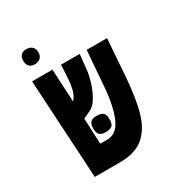

<svg xmlns="http://www.w3.org/2000/svg" viewBox="-181 -899 961 1025"><g transform="rotate(-30 300.0 -387.0)"><path d="M70.5 -609H196L206.5 -406L218 -422Q229 -437.5 235.8 -465.5Q242.5 -493.5 244.5 -529L249 -609H364L354 -513.5Q350.5 -481.5 337.5 -440.2Q324.5 -399 304 -364.8Q283.5 -330.5 259 -319L212.5 -297.5L219.5 -139H262.5Q321.5 -139 351.5 -208Q381.5 -277 390.5 -396L407 -609H532.5L516.5 -387Q506.5 -250 482 -167.2Q457.5 -84.5 405 -42.2Q352.5 0 261 0H105.5ZM227.5 -227.5Q227.5 -255 238.8 -266.2Q250 -277.5 277 -277.5Q305 -277.5 316.5 -266.2Q328 -255 328 -227.5Q328 -200 316.5 -188.8Q305 -177.5 277 -177.5Q250 -177.5 238.8 -188.8Q227.5 -200 227.5 -227.5ZM84.5 -727Q84.5 -749 96 -761.2Q107.5 -773.5 129 -773.5Q152 -773.5 164.8 -761.2Q177.5 -749 177.5 -727Q177.5 -705 164.8 -692.8Q152 -680.5 129 -680.5Q107.5 -680.5 96 -692.8Q84.5 -705 84.5 -727Z"/></g></svg>

Font: JuliaMono Black
Style: Regular
Weight: 900
Monospace: yes
Designer: cormullion
Foundry: corm
Version: Version 0.054; ttfautohint (v1.8.4)